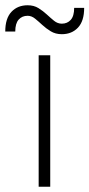

<svg xmlns="http://www.w3.org/2000/svg" viewBox="-41 -710 340 730"><path d="M106 -500H150V0H106ZM194 -580Q170 -580 152 -591Q134 -602 120 -615Q106 -628 92.5 -639Q79 -650 64 -650Q43 -650 30 -635.5Q17 -621 17 -590H-21Q-21 -640 2.5 -665Q26 -690 64 -690Q88 -690 105.5 -679Q123 -668 137 -655Q151 -642 164.5 -631Q178 -620 194 -620Q215 -620 228 -634.5Q241 -649 241 -680H279Q279 -630 255.5 -605Q232 -580 194 -580Z"/></svg>

Font: Retni Sans Light
Style: Regular
Weight: 300
Designer: Vitaly Kuzmin
Foundry: ParaType Ltd.
Version: Version 1.00;March 2, 2019;FontCreator 11.5.0.2425 64-bit; t